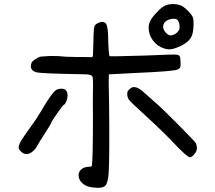

<svg xmlns="http://www.w3.org/2000/svg" viewBox="-20 -766 1040 929"><path d="M794.9 -744.1Q823.2 -750 850.6 -741.2Q865.2 -737.3 887.7 -715.3Q910.2 -693.4 914.1 -678.7Q917 -668.9 916.5 -647.5Q916 -626 913.1 -610.4Q909.2 -587.9 895.5 -572.8Q881.8 -557.6 855.5 -543.9Q828.1 -531.2 810.5 -528.3Q793 -525.4 775.4 -531.2Q742.2 -541 720.7 -569.3Q699.2 -597.7 699.2 -632.8Q699.2 -663.1 727.5 -694.3Q751 -720.7 765.6 -731Q780.3 -741.2 794.9 -744.1ZM834 -672.9Q824.2 -676.8 809.6 -674.3Q794.9 -671.9 785.2 -665Q775.4 -659.2 771 -646Q766.6 -632.8 773.4 -621.1Q776.4 -613.3 784.7 -605.5Q793 -597.7 798.8 -595.7Q810.5 -592.8 823.7 -599.6Q836.9 -606.4 844.7 -618.2Q851.6 -628.9 847.7 -648.9Q843.8 -668.9 834 -672.9ZM460.9 -657.2Q476.6 -664.1 489.3 -655.3Q501 -646.5 502.9 -599.6Q504.9 -499 510.7 -494.1Q512.7 -492.2 677.7 -497.1Q696.3 -498 728.5 -499Q822.3 -503.9 837.9 -501Q853.5 -498 852.5 -478.5Q853.5 -471.7 853.5 -468.8Q854.5 -446.3 852.1 -440.4Q849.6 -434.6 839.8 -429.7Q821.3 -420.9 638.7 -413.1L506.8 -406.2L505.9 -370.1Q505.9 -354.5 507.8 -264.6Q510.7 -11.7 505.9 69.3Q502.9 118.2 489.3 132.3Q475.6 146.5 435.5 141.6Q402.3 139.6 381.8 123.5Q361.3 107.4 360.4 84Q359.4 66.4 372.6 54.2Q385.7 42 408.2 41Q421.9 41 423.8 37.1Q429.7 20.5 429.7 -204.1Q428.7 -277.3 429.7 -324.2Q431.6 -387.7 426.8 -396.5Q424.8 -400.4 417 -403.3Q408.2 -407.2 360.4 -407.2Q182.6 -410.2 156.2 -416Q146.5 -418 137.7 -425.8Q129.9 -432.6 129.4 -444.3Q128.9 -456.1 135.7 -467.8Q145.5 -477.5 160.2 -485.4Q169.9 -491.2 177.7 -492.2Q185.5 -493.2 221.7 -495.1Q271.5 -495.1 278.3 -493.2Q285.2 -491.2 351.6 -490.2Q418.9 -490.2 422.9 -489.3Q427.7 -487.3 429.7 -499Q432.6 -571.3 432.6 -596.7Q433.6 -630.9 438 -640.6Q442.4 -650.4 460.9 -657.2ZM255.9 -333Q265.6 -336.9 277.8 -336.9Q290 -336.9 295.9 -332Q308.6 -322.3 306.6 -297.9Q305.7 -287.1 299.8 -273.4Q293.9 -259.8 290 -259.8Q286.1 -259.8 256.8 -217.8Q227.5 -175.8 227.5 -170.9Q227.5 -168 208 -137.7Q189.5 -109.4 173.8 -84Q160.2 -59.6 154.3 -50.8Q127.9 -15.6 100.6 -21.5Q90.8 -23.4 80.6 -33.7Q70.3 -43.9 70.3 -51.8Q70.3 -64.5 81.1 -83Q91.8 -101.6 129.9 -154.3Q157.2 -191.4 174.8 -221.7Q212.9 -287.1 237.3 -317.4Q246.1 -328.1 255.9 -333ZM607.4 -335Q617.2 -344.7 627.9 -344.7Q650.4 -344.7 682.6 -313.5Q710 -288.1 728.5 -272.5Q752 -253.9 837.4 -168Q922.9 -82 926.8 -74.2Q935.5 -56.6 931.6 -40Q928.7 -29.3 918 -17.1Q907.2 -4.9 899.4 -4.9Q892.6 -4.9 872.1 -22.9Q851.6 -41 803.7 -91.8Q737.3 -159.2 656.2 -232.4Q617.2 -267.6 606.4 -280.3Q595.7 -293 595.7 -310.5Q595.7 -320.3 597.7 -324.2Q599.6 -328.1 607.4 -335Z"/></svg>

Font: JasonHandwriting4
Style: Regular
Weight: 400
Version: Version 1.01.21